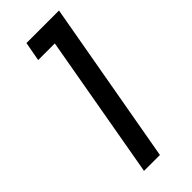

<svg xmlns="http://www.w3.org/2000/svg" viewBox="-232 -747 784 784"><g transform="rotate(-45 160.0 -354.5)"><path d="M82.8 0 193.2 -625.6H97.1L112.4 -708.5H300.3L174.6 0Z"/></g></svg>

Font: Poppins Variable
Style: Italic
Weight: 100
Italic angle: -10°
Designer: Jonny Pinhorn
Foundry: Indian Type Foundry
Version: Version 6.000